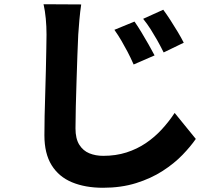

<svg xmlns="http://www.w3.org/2000/svg" viewBox="-20 -813 1040 908"><path d="M616 -711Q631 -690 648.5 -661Q666 -632 682.5 -603Q699 -574 711 -551L612 -508Q597 -542 583 -568.5Q569 -595 554.5 -620Q540 -645 521 -672ZM752 -767Q767 -747 785.5 -718.5Q804 -690 821 -661.5Q838 -633 849 -611L754 -565Q737 -599 722.5 -624.5Q708 -650 692.5 -674.5Q677 -699 657 -724ZM364 -792Q359 -758 355.5 -719.5Q352 -681 350 -649Q348 -609 346 -551.5Q344 -494 342 -431Q340 -368 338.5 -308.5Q337 -249 337 -206Q337 -157 355 -128.5Q373 -100 402.5 -88Q432 -76 468 -76Q528 -76 578 -92Q628 -108 669.5 -136Q711 -164 745 -201Q779 -238 806 -279L906 -156Q882 -121 843 -80.5Q804 -40 749 -4.5Q694 31 623.5 53Q553 75 467 75Q383 75 320.5 49Q258 23 224 -32Q190 -87 190 -173Q190 -212 191 -264.5Q192 -317 194 -373.5Q196 -430 197 -484.5Q198 -539 199 -582Q200 -625 200 -649Q200 -688 196.5 -725Q193 -762 186 -793Z"/></svg>

Font: Noto Sans JP ExtraBold
Style: Regular
Weight: 800
Designer: Ryoko NISHIZUKA  (kana, bopomofo & ideographs); Paul D. Hunt (Latin, Greek & Cyrillic); Sandoll Communications , Soo-you
Foundry: Adobe
Version: Version 2.004-H2;hotconv 1.0.118;makeotfexe 2.5.65603